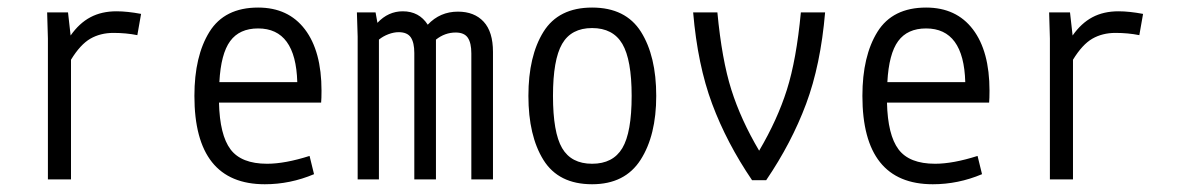

<svg xmlns="http://www.w3.org/2000/svg" viewBox="-20 -470 3102 503"><path d="M349.6 -433.6 339.8 -377.9Q310.5 -383.8 277.3 -383.8Q243.2 -383.8 216.8 -368.7Q190.4 -353.5 166 -313.5V0H105.5V-369.1L103.5 -437.5H158.2L165 -377Q187.5 -409.2 216.8 -424.8Q246.1 -440.4 285.2 -440.4Q313.5 -440.4 349.6 -433.6Z M822.3 -232.4Q822.3 -211.9 821.3 -201.2H553.7Q555.7 -116.2 584 -78.6Q612.3 -41 679.7 -41Q726.6 -41 791 -61.5L802.7 -13.7Q740.2 12.7 673.8 12.7Q489.3 12.7 489.3 -218.8Q489.3 -323.2 528.8 -386.7Q568.4 -450.2 656.2 -450.2Q735.4 -450.2 778.8 -393.1Q822.3 -335.9 822.3 -232.4ZM554.7 -254.9H758.8Q754.9 -395.5 656.2 -395.5Q607.4 -395.5 583 -362.3Q558.6 -329.1 554.7 -254.9Z M1271.5 -334V0H1214.8V-330.1Q1214.8 -357.4 1205.6 -371.1Q1196.3 -384.8 1173.8 -384.8Q1145.5 -384.8 1122.1 -366.2V0H1065.4V-331.1Q1065.4 -358.4 1056.2 -372.1Q1046.9 -385.7 1024.4 -385.7Q1011.7 -385.7 997.6 -380.4Q983.4 -375 972.7 -366.2V0H917V-374L915 -437.5H963.9L968.8 -410.2Q997.1 -440.4 1035.2 -440.4Q1078.1 -440.4 1100.6 -405.3Q1132.8 -439.5 1179.7 -439.5Q1222.7 -439.5 1247.1 -413.1Q1271.5 -386.7 1271.5 -334Z M1364.3 -218.8Q1364.3 -323.2 1403.8 -386.7Q1443.4 -450.2 1531.2 -450.2Q1619.1 -450.2 1659.2 -386.7Q1699.2 -323.2 1699.2 -218.8Q1699.2 -115.2 1658.2 -51.3Q1617.2 12.7 1531.2 12.7Q1443.4 12.7 1403.8 -50.8Q1364.3 -114.3 1364.3 -218.8ZM1634.8 -218.8Q1634.8 -313.5 1610.4 -355Q1585.9 -396.5 1531.2 -396.5Q1476.6 -396.5 1452.6 -355Q1428.7 -313.5 1428.7 -218.8Q1428.7 -123 1452.6 -82Q1476.6 -41 1531.2 -41Q1585.9 -41 1610.4 -82Q1634.8 -123 1634.8 -218.8Z M2141.6 -437.5Q2129.9 -299.8 2091.8 -197.8Q2053.7 -95.7 1987.3 2H1950.2Q1883.8 -95.7 1845.7 -197.8Q1807.6 -299.8 1795.9 -437.5H1859.4Q1871.1 -313.5 1896 -234.9Q1920.9 -156.2 1968.8 -75.2Q2016.6 -156.2 2041.5 -234.9Q2066.4 -313.5 2078.1 -437.5Z M2572.3 -232.4Q2572.3 -211.9 2571.3 -201.2H2303.7Q2305.7 -116.2 2334 -78.6Q2362.3 -41 2429.7 -41Q2476.6 -41 2541 -61.5L2552.7 -13.7Q2490.2 12.7 2423.8 12.7Q2239.3 12.7 2239.3 -218.8Q2239.3 -323.2 2278.8 -386.7Q2318.4 -450.2 2406.2 -450.2Q2485.4 -450.2 2528.8 -393.1Q2572.3 -335.9 2572.3 -232.4ZM2304.7 -254.9H2508.8Q2504.9 -395.5 2406.2 -395.5Q2357.4 -395.5 2333 -362.3Q2308.6 -329.1 2304.7 -254.9Z M2974.6 -433.6 2964.8 -377.9Q2935.5 -383.8 2902.3 -383.8Q2868.2 -383.8 2841.8 -368.7Q2815.4 -353.5 2791 -313.5V0H2730.5V-369.1L2728.5 -437.5H2783.2L2790 -377Q2812.5 -409.2 2841.8 -424.8Q2871.1 -440.4 2910.2 -440.4Q2938.5 -440.4 2974.6 -433.6Z"/></svg>

Font: Sudo Light
Style: Regular
Weight: 300
Monospace: yes
Designer: Jens Kutilek
Foundry: Jens Kutilek
Version: Version 0.040